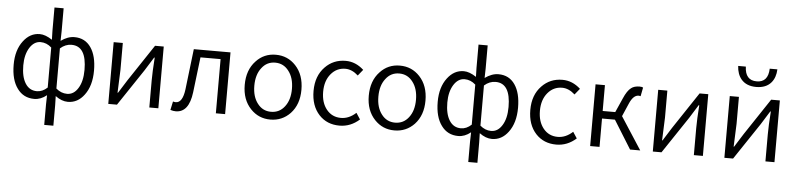

<svg xmlns="http://www.w3.org/2000/svg" viewBox="-54 -1125 6934 1673"><g transform="rotate(5 3413.0 -288.5)"><path d="M365 52 367 -29Q315 13 258 13Q164 13 110 -61Q54 -136 54 -269Q54 -397 115 -477Q173 -554 258 -554Q307 -554 367 -514L365 -593V-796H445V-593L443 -511Q503 -554 561 -554Q655 -554 706 -479Q756 -406 756 -278Q756 -145 695 -64Q638 13 552 13Q498 13 443 -28L445 52V231H365ZM367 -96V-446Q324 -485 271 -485Q214 -485 176 -425Q138 -364 138 -270Q138 -170 174 -113Q210 -56 275 -56Q324 -56 367 -96ZM635 -116Q673 -176 673 -277Q673 -485 542 -485Q488 -485 443 -445V-94Q487 -56 539 -56Q598 -56 635 -116Z M905 -540H985V-304Q985 -291 977 -104H981L1054 -220L1267 -540H1343V0H1264V-236Q1264 -309 1273 -437H1268Q1220 -359 1195 -320L981 0H905Z M1449 5 1465 -70Q1479 -66 1489 -66Q1549 -66 1564 -185L1606 -540H1927V0H1846V-474H1670Q1648 -283 1633 -165Q1611 13 1496 13Q1473 13 1449 5Z M2150 -61Q2075 -140 2075 -269Q2075 -400 2150 -479Q2219 -554 2323 -554Q2427 -554 2497 -479Q2571 -400 2571 -269Q2571 -140 2497 -61Q2426 13 2323 13Q2220 13 2150 -61ZM2442 -114Q2488 -173 2488 -269Q2488 -366 2442 -425Q2397 -485 2323 -485Q2250 -485 2205 -425Q2159 -366 2159 -269Q2159 -173 2205 -114Q2250 -55 2323 -55Q2397 -55 2442 -114Z M2749 -61Q2677 -139 2677 -269Q2677 -400 2754 -479Q2826 -554 2934 -554Q3021 -554 3092 -489L3049 -436Q2995 -485 2937 -485Q2861 -485 2811 -425Q2761 -365 2761 -269Q2761 -173 2809 -114Q2857 -55 2935 -55Q3005 -55 3066 -111L3102 -56Q3025 13 2928 13Q2818 13 2749 -61Z M3235 -61Q3160 -140 3160 -269Q3160 -400 3235 -479Q3304 -554 3408 -554Q3512 -554 3582 -479Q3656 -400 3656 -269Q3656 -140 3582 -61Q3511 13 3408 13Q3305 13 3235 -61ZM3527 -114Q3573 -173 3573 -269Q3573 -366 3527 -425Q3482 -485 3408 -485Q3335 -485 3290 -425Q3244 -366 3244 -269Q3244 -173 3290 -114Q3335 -55 3408 -55Q3482 -55 3527 -114Z M4074 52 4076 -29Q4024 13 3967 13Q3873 13 3819 -61Q3763 -136 3763 -269Q3763 -397 3824 -477Q3882 -554 3967 -554Q4016 -554 4076 -514L4074 -593V-796H4154V-593L4152 -511Q4212 -554 4270 -554Q4364 -554 4415 -479Q4465 -406 4465 -278Q4465 -145 4404 -64Q4347 13 4261 13Q4207 13 4152 -28L4154 52V231H4074ZM4076 -96V-446Q4033 -485 3980 -485Q3923 -485 3885 -425Q3847 -364 3847 -270Q3847 -170 3883 -113Q3919 -56 3984 -56Q4033 -56 4076 -96ZM4344 -116Q4382 -176 4382 -277Q4382 -485 4251 -485Q4197 -485 4152 -445V-94Q4196 -56 4248 -56Q4307 -56 4344 -116Z M4645 -61Q4573 -139 4573 -269Q4573 -400 4650 -479Q4722 -554 4830 -554Q4917 -554 4988 -489L4945 -436Q4891 -485 4833 -485Q4757 -485 4707 -425Q4657 -365 4657 -269Q4657 -173 4705 -114Q4753 -55 4831 -55Q4901 -55 4962 -111L4998 -56Q4921 13 4824 13Q4714 13 4645 -61Z M5120 -540H5202V-314H5312L5367 -438Q5397 -508 5431 -533Q5458 -554 5504 -554Q5525 -554 5535 -548L5520 -471Q5511 -474 5502 -474Q5456 -474 5423 -397L5374 -284L5558 0H5469L5315 -248H5202V0H5120Z M5668 -540H5748V-304Q5748 -291 5740 -104H5744L5817 -220L6030 -540H6106V0H6027V-236Q6027 -309 6036 -437H6031Q5983 -359 5958 -320L5744 0H5668Z M6294 -540H6374V-304Q6374 -291 6366 -104H6370L6443 -220L6656 -540H6732V0H6653V-236Q6653 -309 6662 -437H6657Q6609 -359 6584 -320L6370 0H6294ZM6385 -692Q6348 -736 6344 -808H6411Q6415 -688 6516 -688Q6616 -688 6620 -808H6687Q6684 -736 6647 -692Q6602 -639 6516 -639Q6430 -639 6385 -692Z"/></g></svg>

Font: Source Han Sans CN Normal
Style: Regular
Weight: 350
Designer: Ryoko NISHIZUKA 西塚涼子 (kana, bopomofo & ideographs); Paul D. Hunt (Latin, Greek & Cyrillic); Sandoll Communications 산돌커뮤니
Foundry: Adobe
Version: Version 2.004;hotconv 1.0.118;makeotfexe 2.5.65603